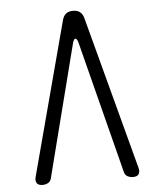

<svg xmlns="http://www.w3.org/2000/svg" viewBox="-53 -786 706 843"><g transform="rotate(-5 300.0 -365.0)"><path d="M253 -704Q258 -722 269.5 -731Q281 -740 300 -740Q319 -740 330.5 -731Q342 -722 347 -704L527 -27Q531 -12 525 -1Q519 10 499 10Q486 10 475 4Q464 -2 461 -15L312 -599Q307 -617 300 -617Q293 -617 288 -599L139 -15Q136 -2 125 4Q114 10 101 10Q81 10 75 -1Q69 -12 73 -27Z"/></g></svg>

Font: Maple Mono NL ExtraLight
Style: Regular
Weight: 275
Monospace: yes
Designer: subframe7536
Version: Version 7.000